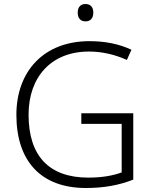

<svg xmlns="http://www.w3.org/2000/svg" viewBox="-20 -931 764 961"><path d="M408 -911C383 -911 369 -895 369 -868C369 -840 383 -824 408 -824C433 -824 447 -840 447 -868C447 -895 433 -911 408 -911ZM387 -364V-311H589V-68C545 -52 492 -42 422 -42C226 -42 123 -150 123 -357C123 -545 236 -673 425 -673C491 -673 555 -658 615 -631L638 -682C576 -711 506 -725 428 -725C198 -725 62 -573 62 -356C62 -126 184 10 410 10C500 10 576 -4 647 -32V-364Z"/></svg>

Font: Noto Sans Telugu Light
Style: Regular
Weight: 300
Designer: Jelle Bosma - Monotype Design Team
Foundry: Monotype Imaging Inc.
Version: Version 2.005